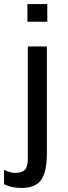

<svg xmlns="http://www.w3.org/2000/svg" viewBox="-54 -740 334 946"><path d="M179 -720V-633H81V-720ZM177 -511V15Q177 106 149 146Q121 186 52 186Q0 186 -34 167V97Q-1 112 18 112Q55 112 69 96.5Q83 81 83 44V-511Z"/></svg>

Font: Chivo
Style: Regular
Weight: 400
Designer: Hector Gatti
Foundry: Omnibus-Type
Version: Version 1.007;PS 001.007;hotconv 1.0.88;makeotf.lib2.5.64775